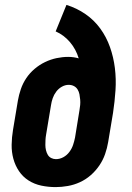

<svg xmlns="http://www.w3.org/2000/svg" viewBox="-20 -755 540 783"><path d="M207 8Q177 8 148.5 2Q120 -4 96.5 -19Q73 -34 57.5 -57Q42 -80 34.5 -107.5Q27 -135 27.5 -165Q28 -195 33 -225L53 -345Q57 -368 65 -391.5Q73 -415 87 -436Q101 -457 121 -474Q141 -491 164 -502Q187 -513 211 -518Q235 -523 258 -523Q269 -523 280 -521.5Q291 -520 301 -517Q290 -554 265.5 -583Q241 -612 207 -627L251 -735Q293 -722 328.5 -697.5Q364 -673 389 -638.5Q414 -604 428.5 -563Q443 -522 448.5 -477.5Q454 -433 451 -387Q448 -341 441 -295L421 -175Q417 -151 408.5 -126.5Q400 -102 385 -80Q370 -58 350 -40.5Q330 -23 306 -12Q282 -1 256.5 3.5Q231 8 207 8ZM208 -106Q224 -106 238.5 -114Q253 -122 263 -135.5Q273 -149 278 -164Q283 -179 286 -194L304 -305Q306 -316 307 -327Q308 -338 307 -349Q306 -360 304 -370.5Q302 -381 296.5 -390Q291 -399 281.5 -404Q272 -409 260 -409Q246 -409 232.5 -401.5Q219 -394 209.5 -381.5Q200 -369 195 -354.5Q190 -340 188 -326L168 -206Q166 -195 165.5 -184.5Q165 -174 165 -163.5Q165 -153 167.5 -142.5Q170 -132 175 -123.5Q180 -115 189 -110.5Q198 -106 208 -106Z"/></svg>

Font: Iosevka Curly Slab Heavy
Style: Italic
Weight: 900
Italic angle: -9°
Monospace: yes
Designer: Belleve Invis
Foundry: Belleve Invis
Version: Version 22.1.2; ttfautohint (v1.8.4)